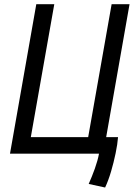

<svg xmlns="http://www.w3.org/2000/svg" viewBox="-20 -713 626 891"><path d="M375.5 0H26.4L148.4 -693.4H231.9L123 -76.7H389.2L498 -693.4H581.1L472.7 -76.7H527.8Q525.4 -44.4 516.6 -2Q507.8 40.5 495.4 82.8Q482.9 125 467.8 157.2L391.6 140.6Q406.7 106.9 420.2 69.3Q433.6 31.7 439.5 0Z"/></svg>

Font: CaskaydiaCove NFP SemiLight
Style: Italic
Weight: 350
Italic angle: -10°
Designer: Aaron Bell
Foundry: Saja Typeworks
Version: Version 2111.001; VTT 6.35;Nerd Fonts 3.1.1